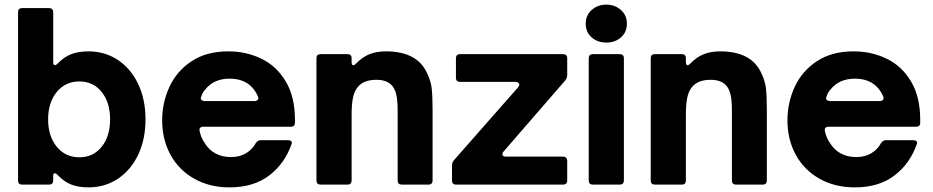

<svg xmlns="http://www.w3.org/2000/svg" viewBox="-20 -798 4033 830"><path d="M230 -41Q222 -49 217 -49Q210 -49 210 -38V-18Q210 0 192 0H76Q58 0 58 -18V-745Q58 -763 76 -763H192Q210 -763 210 -745V-530Q210 -516 218 -516Q222 -516 230 -524Q257 -552 288.5 -564Q320 -576 362 -576Q434 -576 490 -538.5Q546 -501 577.5 -434.5Q609 -368 609 -282Q609 -196 577.5 -129.5Q546 -63 490 -25.5Q434 12 362 12Q320 12 288.5 0Q257 -12 230 -41ZM456 -282Q456 -355 419.5 -400.5Q383 -446 323 -446Q263 -446 225.5 -400.5Q188 -355 188 -282Q188 -209 225.5 -163.5Q263 -118 323 -118Q383 -118 419.5 -163.5Q456 -209 456 -282Z M681 -278Q681 -354 712.5 -422.5Q744 -491 808.5 -533.5Q873 -576 967 -576Q1044 -576 1109.5 -544.5Q1175 -513 1215 -446.5Q1255 -380 1255 -280V-268Q1255 -250 1237 -250H858Q849 -250 845 -245Q841 -240 843 -231Q849 -203 864 -181Q902 -119 979 -119Q1016 -119 1043.5 -135.5Q1071 -152 1086 -180Q1091 -186 1095.5 -189Q1100 -192 1107 -192H1224Q1234 -192 1238.5 -188Q1243 -184 1241 -177Q1212 -92 1144.5 -40Q1077 12 972 12Q886 12 819.5 -25.5Q753 -63 717 -129Q681 -195 681 -278ZM1080 -361Q1089 -361 1094 -366.5Q1099 -372 1095 -381Q1088 -398 1077 -412Q1041 -458 973 -458Q905 -458 868 -412Q855 -398 850 -380Q848 -376 848 -373Q848 -368 853 -364.5Q858 -361 865 -361Z M1366 0Q1348 0 1348 -18V-546Q1348 -564 1366 -564H1482Q1500 -564 1500 -546V-530Q1500 -516 1508 -516Q1512 -516 1520 -524Q1547 -552 1578 -564Q1609 -576 1648 -576Q1785 -576 1827 -480Q1843 -447 1846.5 -413Q1850 -379 1850 -320V-18Q1850 0 1832 0H1717Q1699 0 1699 -18V-322Q1699 -364 1693 -389.5Q1687 -415 1673 -430Q1651 -453 1607 -453Q1551 -453 1526 -421Q1512 -404 1506 -376Q1500 -348 1500 -302V-18Q1500 0 1482 0Z M1952 0Q1934 0 1934 -18V-83Q1934 -95 1942 -105L2220 -421Q2225 -428 2225 -432Q2225 -437 2220.5 -440.5Q2216 -444 2209 -444H1969Q1951 -444 1951 -462V-546Q1951 -564 1969 -564H2414Q2432 -564 2432 -546V-474Q2432 -462 2424 -451L2157 -143Q2152 -138 2152 -131Q2152 -121 2167 -121H2414Q2422 -121 2427 -116Q2432 -111 2432 -103V-18Q2432 0 2414 0Z M2543 0Q2525 0 2525 -18V-546Q2525 -564 2543 -564H2659Q2677 -564 2677 -546V-18Q2677 0 2659 0ZM2512 -696Q2512 -732 2538 -755Q2564 -778 2601 -778Q2638 -778 2664 -755Q2690 -732 2690 -696Q2690 -659 2664.5 -636.5Q2639 -614 2601 -614Q2563 -614 2537.5 -636.5Q2512 -659 2512 -696Z M2811 0Q2793 0 2793 -18V-546Q2793 -564 2811 -564H2927Q2945 -564 2945 -546V-530Q2945 -516 2953 -516Q2957 -516 2965 -524Q2992 -552 3023 -564Q3054 -576 3093 -576Q3230 -576 3272 -480Q3288 -447 3291.5 -413Q3295 -379 3295 -320V-18Q3295 0 3277 0H3162Q3144 0 3144 -18V-322Q3144 -364 3138 -389.5Q3132 -415 3118 -430Q3096 -453 3052 -453Q2996 -453 2971 -421Q2957 -404 2951 -376Q2945 -348 2945 -302V-18Q2945 0 2927 0Z M3384 -278Q3384 -354 3415.5 -422.5Q3447 -491 3511.5 -533.5Q3576 -576 3670 -576Q3747 -576 3812.5 -544.5Q3878 -513 3918 -446.5Q3958 -380 3958 -280V-268Q3958 -250 3940 -250H3561Q3552 -250 3548 -245Q3544 -240 3546 -231Q3552 -203 3567 -181Q3605 -119 3682 -119Q3719 -119 3746.5 -135.5Q3774 -152 3789 -180Q3794 -186 3798.5 -189Q3803 -192 3810 -192H3927Q3937 -192 3941.5 -188Q3946 -184 3944 -177Q3915 -92 3847.5 -40Q3780 12 3675 12Q3589 12 3522.5 -25.5Q3456 -63 3420 -129Q3384 -195 3384 -278ZM3783 -361Q3792 -361 3797 -366.5Q3802 -372 3798 -381Q3791 -398 3780 -412Q3744 -458 3676 -458Q3608 -458 3571 -412Q3558 -398 3553 -380Q3551 -376 3551 -373Q3551 -368 3556 -364.5Q3561 -361 3568 -361Z"/></svg>

Font: Open Sauce Two ExtraBold
Style: Regular
Weight: 800
Designer: Alfredo Marco Pradil
Foundry: Creative Sauce Fz LLC
Version: Version 1.477